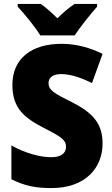

<svg xmlns="http://www.w3.org/2000/svg" viewBox="-20 -947 572 977"><path d="M185 -767H360C388 -810 443 -878 474 -913V-927H360C330 -908 304 -885 272 -854C240 -885 216 -907 187 -927H70V-913C103 -878 160 -809 185 -767ZM502 -217C502 -322 447 -375 350 -425C253 -473 227 -489 227 -524C227 -550 246 -570 291 -570C337 -570 391 -553 448 -524L502 -673C442 -702 373 -724 293 -724C140 -724 43 -649 43 -515C43 -395 105 -347 203 -296C290 -252 316 -235 316 -200C316 -169 293 -147 241 -147C183 -147 107 -168 38 -207V-35C104 -2 158 10 242 10C416 10 502 -94 502 -217Z"/></svg>

Font: Noto Sans Telugu SemiCondensed Black
Style: Regular
Weight: 900
Width: 4
Designer: Jelle Bosma - Monotype Design Team
Foundry: Monotype Imaging Inc.
Version: Version 2.005